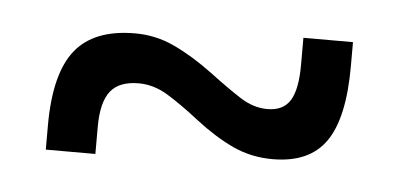

<svg xmlns="http://www.w3.org/2000/svg" viewBox="-30 -501 646 311"><g transform="rotate(5 293.0 -345.5)"><path d="M52.7 -237.3V-276.4Q52.7 -360.8 83.3 -399.2Q113.8 -437.5 180.7 -437.5Q214.4 -437.5 244.6 -423.3Q274.9 -409.2 308.6 -384.3Q338.4 -361.8 360.1 -347.9Q381.8 -334 404.3 -334Q430.2 -334 441.4 -352.1Q452.6 -370.1 452.6 -410.2V-454.1H533.2V-415Q533.2 -330.6 506.3 -292.2Q479.5 -253.9 419.9 -253.9Q384.8 -253.9 355 -267.8Q325.2 -281.7 293.5 -306.2Q263.7 -329.6 240.7 -343.5Q217.8 -357.4 193.4 -357.4Q161.6 -357.4 147.5 -339.4Q133.3 -321.3 133.3 -281.2V-237.3Z"/></g></svg>

Font: CaskaydiaMono NF SemiLight
Style: Regular
Weight: 350
Designer: Aaron Bell
Foundry: Saja Typeworks
Version: Version 2111.001; ttfautohint (v1.8.4);Nerd Fonts 3.1.1